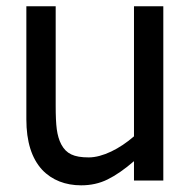

<svg xmlns="http://www.w3.org/2000/svg" viewBox="-20 -565 598 601"><path d="M491.2 -545.4H399.4V-138.2C354.5 -99.1 300.8 -72.3 257.8 -72.3C210.4 -72.3 187.5 -84 171.9 -112.8C164.6 -126.5 160.2 -142.6 157.7 -160.6C155.3 -178.7 154.3 -203.1 154.3 -234.9V-545.4H62.5V-191.4C62.5 -121.6 79.1 -69.3 111.8 -33.7C142.6 -1 185.1 15.1 233.9 15.1C263.7 15.1 291.5 9.3 316.9 -3.4C341.8 -15.6 369.6 -34.7 399.4 -60.5V0H491.2Z"/></svg>

Font: SG Kara SemiBold
Style: Regular
Weight: 400
Designer: Damoon Khanjanzadeh
Version: Version 1.000